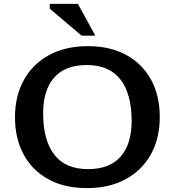

<svg xmlns="http://www.w3.org/2000/svg" viewBox="-20 -955 898 986"><path d="M431.5 -718Q546 -718 628.8 -672.5Q711.5 -627 756 -545.2Q800.5 -463.5 800.5 -354.5Q800.5 -245 755 -162.8Q709.5 -80.5 625.5 -34.8Q541.5 11 426 11Q311 11 228.2 -34.5Q145.5 -80 101.2 -162Q57 -244 57 -352.5Q57 -462 102.5 -544.2Q148 -626.5 232 -672.2Q316 -718 431.5 -718ZM432 -86.5Q543 -86.5 599.5 -150.8Q656 -215 656 -334Q656 -472 598.8 -546.5Q541.5 -621 425 -621Q314.5 -621 258 -556.5Q201.5 -492 201.5 -373Q201.5 -235 258.8 -160.8Q316 -86.5 432 -86.5ZM469.5 -772H399L235.5 -910.5V-935H380Z"/></svg>

Font: Newsreader 6pt Medium
Style: Regular
Weight: 500
Designer: Hugues Gentile
Foundry: Production Type
Version: Version 1.003; ttfautohint (v1.8.3)